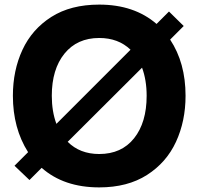

<svg xmlns="http://www.w3.org/2000/svg" viewBox="-20 -798 863 834"><path d="M719 -626Q786 -525 786 -382Q786 -272 744.5 -182Q703 -92 618.5 -38Q534 16 411 16Q257 16 161 -69L108 -16L43 -78L102 -137Q36 -241 36 -382Q36 -492 77.5 -581.5Q119 -671 203 -724.5Q287 -778 411 -778Q563 -778 660 -694L714 -748L778 -685ZM225 -260 547 -582Q494 -633 411 -633Q315 -633 260 -565Q205 -497 205 -382Q205 -314 225 -260ZM617 -382Q617 -450 597 -504L274 -182Q327 -129 411 -129Q508 -129 562.5 -197.5Q617 -266 617 -382Z"/></svg>

Font: Open Sauce Sans ExtraBold
Style: Regular
Weight: 800
Designer: Alfredo Marco Pradil
Foundry: Creative Sauce Fz LLC
Version: Version 1.477